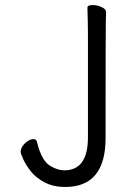

<svg xmlns="http://www.w3.org/2000/svg" viewBox="-20 -725 540 762"><path d="M239 17Q191 17 156.5 -1.5Q122 -20 102 -45.5Q82 -71 72 -93.5Q62 -116 62 -122Q62 -134 70 -145.5Q78 -157 90 -165Q102 -173 112 -173Q125 -173 127 -161Q146 -82 184 -64Q211 -49 235 -49Q329 -49 329 -180V-589Q329 -623 327 -695Q327 -705 349 -705Q365 -705 383 -697Q401 -689 401 -677Q401 -665 400 -639.5Q399 -614 399 -177Q399 17 239 17Z"/></svg>

Font: Moon Stars Kai HW
Style: Regular
Weight: 400
Designer: GuiWonder
Version: Version 1.101